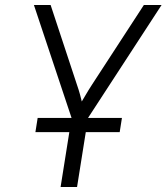

<svg xmlns="http://www.w3.org/2000/svg" viewBox="-20 -750 668 770"><path d="M223 0 258 -220H122L131 -277H267L116 -730H183L288 -412Q296 -389 301 -370.5Q306 -352 308 -343Q313 -351 324 -370Q335 -389 350 -412L557 -730H628L333 -277H469L460 -220H324L289 0Z"/></svg>

Font: JetBrains Mono NL ExtraLight
Style: Italic
Weight: 200
Italic angle: -9°
Monospace: yes
Designer: Philipp Nurullin, Konstantin Bulenkov
Foundry: JetBrains
Version: Version 2.305; ttfautohint (v1.8.4.7-5d5b)